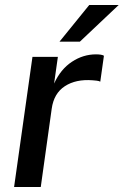

<svg xmlns="http://www.w3.org/2000/svg" viewBox="-20 -743 492 763"><path d="M36 0 109 -517H210L195 -411Q221 -468 265.8 -497.5Q310.5 -527 361.5 -527Q371 -527 379.8 -525.8Q388.5 -524.5 393 -521.5L378.5 -418.5Q373 -421.5 363.5 -422.5Q354 -423.5 347.5 -424Q281.5 -429 237.8 -400.5Q194 -372 185.5 -311L142 0ZM334.5 -723H451.5L297.5 -577.5H216.5Z"/></svg>

Font: Public Sans Medium
Style: Italic
Weight: 500
Italic angle: -8°
Designer: The Public Sans project authors (U.S. Web Design System). Libre Franklin designed by Pablo Impallari and Rodrigo Fuenzal
Version: Version 1.007; ttfautohint (v1.8.1) -l 8 -r 50 -G 200 -x 14 